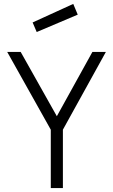

<svg xmlns="http://www.w3.org/2000/svg" viewBox="-20 -963 580 983"><path d="M302 -299 522 -697H453L271 -368L86 -697H17L240 -299V0H302ZM147 -848 168 -799 378 -888 355 -943Z"/></svg>

Font: TitilliumText22L
Style: 250 wt
Weight: 300
Designer: Campivisivi
Foundry: Campivisivi
Version: 1.000